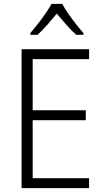

<svg xmlns="http://www.w3.org/2000/svg" viewBox="-20 -967 534 987"><path d="M438 0H91V-714H438V-663H148V-400H421V-349H148V-51H438ZM300 -947Q312 -924 331.5 -896Q351 -868 372 -841.5Q393 -815 409 -797V-788H372Q347 -810 321 -839.5Q295 -869 272 -897Q249 -869 223 -839.5Q197 -810 173 -788H136V-797Q153 -817 174 -843.5Q195 -870 214 -897.5Q233 -925 245 -947Z"/></svg>

Font: Noto Sans Sinhala UI SemiCondensed Light
Style: Regular
Weight: 300
Width: 4
Designer: Jelle Bosma - Monotype Design Team
Foundry: Monotype Imaging Inc.
Version: Version 2.006; ttfautohint (v1.8.4.7-5d5b)